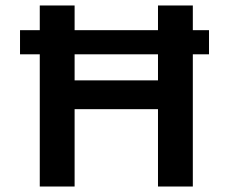

<svg xmlns="http://www.w3.org/2000/svg" viewBox="-20 -680 834 700"><path d="M53 -570H742V-482H53ZM556 0V-660H683V0ZM125 0V-660H252V0ZM199 -282V-387H609V-282Z"/></svg>

Font: Bricolage Grotesque 24pt SemiBold
Style: Regular
Weight: 600
Designer: Mathieu Triay
Foundry: Atelier Triay
Version: Version 1.001;gftools[0.9.33.dev8+g029e19f]